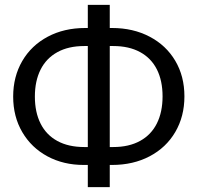

<svg xmlns="http://www.w3.org/2000/svg" viewBox="-20 -770 813 790"><path d="M431.6 -91.3V0H341.3V-91.3H324.2Q241.2 -91.3 175.3 -126.7Q109.4 -162.1 71.8 -226.1Q34.2 -290 34.2 -372.6Q34.2 -454.6 71.5 -518.8Q108.9 -583 176.3 -618.9Q243.7 -654.8 330.6 -654.8H341.3V-750H431.6V-654.8H440.9Q527.8 -654.8 595.7 -619.1Q663.6 -583.5 701.2 -519.8Q738.8 -456.1 738.8 -373.5Q738.8 -291 701.2 -226.8Q663.6 -162.6 595.9 -127Q528.3 -91.3 440.9 -91.3ZM341.3 -165V-580.6H327.1Q261.7 -580.6 216.1 -555.4Q170.4 -530.3 147 -483.6Q123.5 -437 123.5 -372.6Q123.5 -308.1 147 -261.5Q170.4 -214.8 216.1 -189.9Q261.7 -165 327.1 -165ZM431.6 -580.6V-165H445.8Q510.7 -165 556.4 -190.2Q602.1 -215.3 625.5 -262.2Q648.9 -309.1 648.9 -373.5Q648.9 -438 625.5 -484.4Q602.1 -530.8 556.4 -555.7Q510.7 -580.6 445.8 -580.6Z"/></svg>

Font: Mardoto
Style: Regular
Weight: 400
Designer: Christian Robertson, Vahan Hovhannisyan
Foundry: Google
Version: Version 1.000